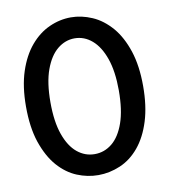

<svg xmlns="http://www.w3.org/2000/svg" viewBox="-78 -740 734 820"><g transform="rotate(-10 289.0 -330.0)"><path d="M283.5 12Q236.5 12 191.5 -6.5Q146.5 -25 110 -66.2Q73.5 -107.5 50.5 -175Q29 -239.5 29 -329.5Q29 -416.5 50.2 -481Q71.5 -545.5 107.5 -588Q143.5 -630.5 189.2 -651.2Q235 -672 283.5 -672Q329.5 -672 375.2 -652.2Q421 -632.5 459 -588.5Q494.5 -546.5 515.8 -482Q537 -417.5 537 -329.5Q537 -243.5 516.8 -178.5Q496.5 -113.5 460.8 -70.5Q425 -27.5 378.5 -7.8Q332 12 283.5 12ZM283.5 -79Q325.5 -79 359 -106.2Q392.5 -133.5 412 -189Q431.5 -244.5 431.5 -329.5Q431.5 -411.5 412 -467.5Q392.5 -523.5 359 -552.2Q325.5 -581 283.5 -581Q243 -581 209.2 -553.5Q175.5 -526 155.2 -470.2Q135 -414.5 135 -329.5Q135 -245 154.8 -189.5Q174.5 -134 208 -106.5Q241.5 -79 283.5 -79Z"/></g></svg>

Font: Lucymar Sans Medium
Style: Regular
Weight: 500
Foundry: The League of Moveable Type (original font) / Main changes by Cristiano Sobral with portions from Mirco Monsees
Version: Version 2.001;August 30, 2020;FontCreator 13.0.0.2681 64-bit